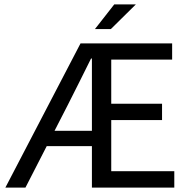

<svg xmlns="http://www.w3.org/2000/svg" viewBox="-20 -853 859 873"><path d="M4.4 0 346.2 -655.8H762.7V-582H485.8V-381.3H716.8V-307.1H485.8V-74.7H772.5V0H397.9V-188.5H192.4L95.7 0ZM228 -258.3H397.9V-586.9H394Q368.2 -534.2 341.1 -480.7Q314 -427.2 287.6 -374.5ZM411.6 -720.7 499.5 -833H597.7L483.9 -720.7Z"/></svg>

Font: Varta Light Medium
Style: Regular
Weight: 500
Version: Version 1.004